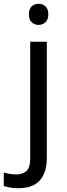

<svg xmlns="http://www.w3.org/2000/svg" viewBox="-75 -757 353 1017"><path d="M22 240Q-3 240 -22 236.5Q-41 233 -55 228V157Q-40 161 -24 164Q-8 167 11 167Q43 167 64 149.5Q85 132 85 83V-536H173V80Q173 130 157 166Q141 202 108 221Q75 240 22 240ZM78 -681Q78 -710 93 -723.5Q108 -737 130 -737Q150 -737 165.5 -723.5Q181 -710 181 -681Q181 -653 165.5 -639Q150 -625 130 -625Q108 -625 93 -639Q78 -653 78 -681Z"/></svg>

Font: ukorean15
Style: Book
Weight: 400
Designer: Jelle Bosma - Monotype Design Team
Foundry: Monotype Imaging Inc.
Version: Version 2.003